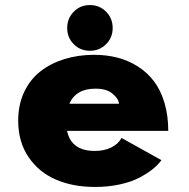

<svg xmlns="http://www.w3.org/2000/svg" viewBox="-20 -729 750 760"><path d="M336 -528Q298 -528 272 -554Q246 -580 246 -618Q246 -656.5 272 -682.8Q298 -709 336 -709Q373.5 -709 399.8 -682.8Q426 -656.5 426 -618Q426 -580 399.8 -554Q373.5 -528 336 -528ZM619 -95Q605 -76 583.5 -58.8Q562 -41.5 530.2 -25Q498.5 -8.5 453.2 1.2Q408 11 355.5 11Q269 11 201.5 -18Q134 -47 93 -107.2Q52 -167.5 52 -251.5Q52 -314.5 75.5 -364.5Q99 -414.5 140 -446.5Q181 -478.5 235.2 -495.2Q289.5 -512 352.5 -512Q401.5 -512 444.5 -501Q487.5 -490 524.8 -466.5Q562 -443 588.8 -408.2Q615.5 -373.5 630.8 -323Q646 -272.5 646 -211H245.5Q262 -131.5 355.5 -131.5Q392 -131.5 420.2 -145.2Q448.5 -159 461 -183ZM357 -378Q281 -378 254.5 -318.5H451Q449.5 -338.5 425.2 -358.5Q401 -378.5 357 -378Z"/></svg>

Font: League Mono ExtraBold
Style: Regular
Weight: 800
Width: 6
Designer: Tyler Finck
Foundry: The League of Moveable Type / Tyler Finck
Version: Version 2.210